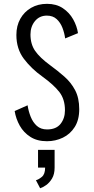

<svg xmlns="http://www.w3.org/2000/svg" viewBox="-20 -726 490 1002"><path d="M225 11Q174 11 138.8 -11.5Q103.5 -34 83.2 -70Q63 -106 56.5 -146.5L124 -176.5Q128.5 -146 140 -117Q151.5 -88 172.2 -69.2Q193 -50.5 225.5 -50.5Q273 -50.5 296 -79.5Q319 -108.5 319 -150.5Q319 -208 289.8 -245.8Q260.5 -283.5 201 -326.5Q143.5 -367.5 104.5 -419.2Q65.5 -471 65.5 -543.5Q65.5 -591.5 86 -628Q106.5 -664.5 142.5 -685.2Q178.5 -706 225.5 -706Q274 -706 308 -683.2Q342 -660.5 361.8 -625.2Q381.5 -590 387 -553L320 -525.5Q316.5 -553 306 -580.5Q295.5 -608 275.8 -626.2Q256 -644.5 224.5 -644.5Q186 -644.5 162.5 -616Q139 -587.5 139 -546Q139 -495.5 163.5 -460.2Q188 -425 240.5 -386.5Q281 -357 316 -326.2Q351 -295.5 372.2 -255Q393.5 -214.5 393.5 -156Q393.5 -100.5 370 -63.2Q346.5 -26 308 -7.5Q269.5 11 225 11ZM178.5 148.5V56H265V148.5Q265 183 251.8 205.2Q238.5 227.5 220.8 240Q203 252.5 189.5 256.5L167.5 214.5Q181.5 211 198.5 197Q215.5 183 215.5 148.5Z"/></svg>

Font: Trispace Condensed Light
Style: Regular
Weight: 300
Width: 3
Designer: Tyler Finck
Foundry: Etcetera Type Company
Version: Version 1.210; ttfautohint (v1.8.3)